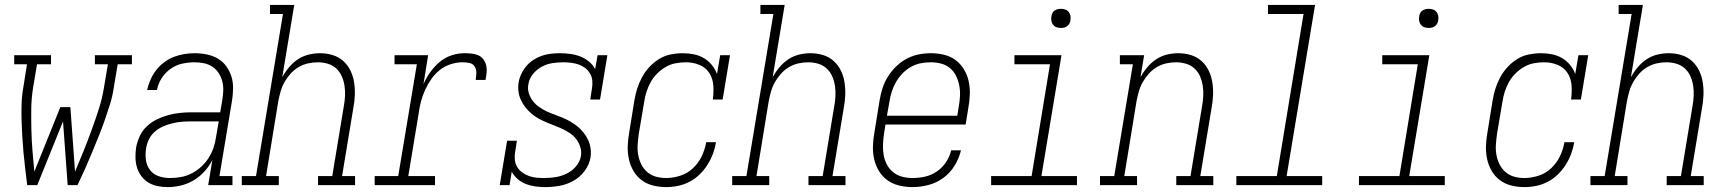

<svg xmlns="http://www.w3.org/2000/svg" viewBox="-20 -755 7040 783"><path d="M91 0Q87 -33 83 -65.5Q79 -98 76 -131Q73 -164 71 -197Q69 -230 68 -263Q67 -296 68 -330Q69 -364 75 -398L90 -493H38V-530H188V-493H131L115 -398Q108 -354 107.5 -310.5Q107 -267 108 -224.5Q109 -182 112.5 -139.5Q116 -97 120 -55L226 -318H267L286 -55Q304 -97 321 -139.5Q338 -182 353.5 -224.5Q369 -267 383 -310.5Q397 -354 404 -398L420 -493H367V-530H518V-493H460L444 -398Q439 -363 428.5 -329.5Q418 -296 406.5 -263Q395 -230 381.5 -197Q368 -164 354.5 -131Q341 -98 326.5 -65.5Q312 -33 296 0H256L237 -260L132 0Z M665 8Q643 8 623 4Q603 0 586 -10Q569 -20 557 -36Q545 -52 539 -71Q533 -90 532.5 -111Q532 -132 535 -153Q539 -176 549.5 -199Q560 -222 578.5 -239.5Q597 -257 619.5 -268Q642 -279 666 -285.5Q690 -292 713.5 -294.5Q737 -297 760 -297H878L887 -349Q890 -368 890.5 -387.5Q891 -407 886 -425Q881 -443 871 -458Q861 -473 846 -483Q831 -493 812 -497Q793 -501 774 -501Q749 -501 723.5 -495.5Q698 -490 676 -474.5Q654 -459 639.5 -436.5Q625 -414 620 -388H580Q585 -410 594 -430.5Q603 -451 617 -469Q631 -487 649.5 -501Q668 -515 689 -523Q710 -531 731.5 -534.5Q753 -538 774 -538Q799 -538 823.5 -533Q848 -528 868.5 -516Q889 -504 903 -484.5Q917 -465 924 -442Q931 -419 930.5 -393.5Q930 -368 926 -343L875 -37H928V0H829L846 -102Q833 -77 813.5 -55.5Q794 -34 769.5 -19.5Q745 -5 718 1.5Q691 8 665 8ZM673 -29Q695 -29 717.5 -33Q740 -37 761 -47.5Q782 -58 800 -74.5Q818 -91 830.5 -110.5Q843 -130 850.5 -152Q858 -174 861 -196L872 -260H760Q741 -260 722.5 -258.5Q704 -257 684.5 -252.5Q665 -248 646.5 -240Q628 -232 612.5 -219Q597 -206 588 -188Q579 -170 576 -151Q572 -127 575 -103.5Q578 -80 591.5 -62Q605 -44 627 -36.5Q649 -29 673 -29Z M966 0V-37H1024L1134 -698H1081V-735H1180L1131 -440Q1143 -462 1159 -481Q1175 -500 1195.5 -513.5Q1216 -527 1239.5 -532.5Q1263 -538 1285 -538Q1312 -538 1336.5 -530.5Q1361 -523 1379.5 -506.5Q1398 -490 1409 -467.5Q1420 -445 1424 -419.5Q1428 -394 1427 -367.5Q1426 -341 1421 -315L1375 -37H1428V0H1277V-37H1335L1382 -321Q1386 -342 1387 -363.5Q1388 -385 1385 -405Q1382 -425 1374 -443.5Q1366 -462 1351.5 -475.5Q1337 -489 1317 -495Q1297 -501 1276 -501Q1256 -501 1236 -496.5Q1216 -492 1198 -481.5Q1180 -471 1165.5 -455Q1151 -439 1140.5 -420.5Q1130 -402 1124.5 -382.5Q1119 -363 1115 -343L1065 -37H1117V0Z M1508 0V-37H1604L1680 -493H1589V-530H1726L1707 -412Q1718 -437 1734.5 -460.5Q1751 -484 1772.5 -502Q1794 -520 1820.5 -529Q1847 -538 1873 -538Q1888 -538 1903 -536.5Q1918 -535 1930.5 -529.5Q1943 -524 1951.5 -512.5Q1960 -501 1963 -487.5Q1966 -474 1964.5 -459Q1963 -444 1960 -429H1920Q1922 -443 1922.5 -457.5Q1923 -472 1916 -483.5Q1909 -495 1895 -498Q1881 -501 1867 -501Q1843 -501 1819 -493.5Q1795 -486 1775 -470.5Q1755 -455 1740 -434Q1725 -413 1714.5 -390Q1704 -367 1697.5 -343.5Q1691 -320 1688 -296L1645 -37H1754V0Z M2202 8Q2202 8 2202 8Q2202 8 2202 8Q2182 8 2161.5 5Q2141 2 2123.5 -5Q2106 -12 2091 -25Q2076 -38 2067 -55L2058 0H2018L2048 -181H2088L2081 -136Q2078 -120 2079.5 -104Q2081 -88 2089 -74.5Q2097 -61 2109.5 -52Q2122 -43 2136.5 -37.5Q2151 -32 2167 -30.5Q2183 -29 2199 -29Q2222 -29 2245 -32.5Q2268 -36 2290 -46.5Q2312 -57 2328.5 -76Q2345 -95 2349 -118Q2352 -137 2346.5 -155Q2341 -173 2330.5 -187Q2320 -201 2305.5 -211Q2291 -221 2275 -228.5Q2259 -236 2242 -242.5Q2225 -249 2208.5 -256Q2192 -263 2176.5 -271.5Q2161 -280 2147.5 -291.5Q2134 -303 2123 -317Q2112 -331 2104.5 -347Q2097 -363 2094.5 -381.5Q2092 -400 2095 -419Q2098 -437 2106.5 -454.5Q2115 -472 2127.5 -486.5Q2140 -501 2156.5 -511.5Q2173 -522 2191 -528Q2209 -534 2227.5 -536Q2246 -538 2264 -538Q2285 -538 2306.5 -535Q2328 -532 2347 -524.5Q2366 -517 2382 -504Q2398 -491 2407 -473L2417 -530H2457L2427 -349H2387L2394 -394Q2397 -410 2395.5 -426Q2394 -442 2386 -455.5Q2378 -469 2366 -478Q2354 -487 2339.5 -492Q2325 -497 2309 -499Q2293 -501 2277 -501Q2255 -501 2232.5 -497.5Q2210 -494 2189.5 -483Q2169 -472 2153.5 -453Q2138 -434 2135 -412Q2131 -393 2136.5 -375.5Q2142 -358 2152.5 -344Q2163 -330 2177.5 -319.5Q2192 -309 2208 -301.5Q2224 -294 2241 -288Q2258 -282 2274.5 -275Q2291 -268 2306.5 -259Q2322 -250 2335.5 -239Q2349 -228 2360 -214Q2371 -200 2378.5 -184Q2386 -168 2388.5 -149.5Q2391 -131 2388 -112Q2383 -83 2364 -57.5Q2345 -32 2317.5 -17Q2290 -2 2261 3Q2232 8 2202 8Z M2697 8Q2669 8 2643 1.5Q2617 -5 2596.5 -20.5Q2576 -36 2563 -58.5Q2550 -81 2544.5 -107Q2539 -133 2540 -160.5Q2541 -188 2546 -215L2567 -345Q2571 -370 2578.5 -393.5Q2586 -417 2598 -439.5Q2610 -462 2628 -481.5Q2646 -501 2668 -514.5Q2690 -528 2715 -533Q2740 -538 2764 -538Q2787 -538 2809.5 -533.5Q2832 -529 2850.5 -518Q2869 -507 2883 -490Q2897 -473 2904 -453L2917 -530H2957L2927 -349H2887Q2891 -378 2889 -406.5Q2887 -435 2872.5 -457.5Q2858 -480 2832 -490.5Q2806 -501 2777 -501Q2756 -501 2735 -497Q2714 -493 2695 -482Q2676 -471 2660 -455Q2644 -439 2633.5 -420Q2623 -401 2616.5 -380.5Q2610 -360 2607 -339L2585 -209Q2582 -188 2580.5 -166Q2579 -144 2582.5 -124Q2586 -104 2595 -85.5Q2604 -67 2619.5 -53.5Q2635 -40 2655 -34.5Q2675 -29 2697 -29Q2725 -29 2754.5 -38.5Q2784 -48 2806.5 -69.5Q2829 -91 2842 -118.5Q2855 -146 2860 -175H2900Q2896 -151 2887.5 -128Q2879 -105 2865.5 -83.5Q2852 -62 2833 -43.5Q2814 -25 2791.5 -13.5Q2769 -2 2745 3Q2721 8 2697 8Z M2966 0V-37H3024L3134 -698H3081V-735H3180L3131 -440Q3143 -462 3159 -481Q3175 -500 3195.5 -513.5Q3216 -527 3239.5 -532.5Q3263 -538 3285 -538Q3312 -538 3336.5 -530.5Q3361 -523 3379.5 -506.5Q3398 -490 3409 -467.5Q3420 -445 3424 -419.5Q3428 -394 3427 -367.5Q3426 -341 3421 -315L3375 -37H3428V0H3277V-37H3335L3382 -321Q3386 -342 3387 -363.5Q3388 -385 3385 -405Q3382 -425 3374 -443.5Q3366 -462 3351.5 -475.5Q3337 -489 3317 -495Q3297 -501 3276 -501Q3256 -501 3236 -496.5Q3216 -492 3198 -481.5Q3180 -471 3165.5 -455Q3151 -439 3140.5 -420.5Q3130 -402 3124.5 -382.5Q3119 -363 3115 -343L3065 -37H3117V0Z M3701 8Q3673 8 3646.5 1.5Q3620 -5 3599 -20Q3578 -35 3564.5 -57.5Q3551 -80 3545 -106Q3539 -132 3540 -160Q3541 -188 3546 -215L3567 -345Q3571 -370 3579 -395Q3587 -420 3601 -442.5Q3615 -465 3634.5 -484Q3654 -503 3677.5 -515.5Q3701 -528 3726.5 -533Q3752 -538 3777 -538Q3804 -538 3830.5 -531.5Q3857 -525 3877.5 -509.5Q3898 -494 3911.5 -471.5Q3925 -449 3930.5 -423Q3936 -397 3935 -369.5Q3934 -342 3929 -315L3918 -247H3591L3585 -209Q3582 -188 3581 -166Q3580 -144 3583.5 -123.5Q3587 -103 3596.5 -84.5Q3606 -66 3622 -53Q3638 -40 3658.5 -34.5Q3679 -29 3701 -29Q3726 -29 3751.5 -34.5Q3777 -40 3799.5 -55Q3822 -70 3837.5 -93Q3853 -116 3859 -142H3899Q3891 -109 3873 -79.5Q3855 -50 3827 -29.5Q3799 -9 3766 -0.5Q3733 8 3701 8ZM3884 -283 3890 -321Q3894 -342 3895 -364Q3896 -386 3892 -406.5Q3888 -427 3879 -445.5Q3870 -464 3854.5 -477Q3839 -490 3818.5 -495.5Q3798 -501 3776 -501Q3755 -501 3734.5 -497Q3714 -493 3694.5 -482Q3675 -471 3659.5 -454.5Q3644 -438 3633.5 -419.5Q3623 -401 3616.5 -380.5Q3610 -360 3607 -339L3597 -283Z M4022 0V-37H4187L4262 -493H4117V-530H4309L4227 -37H4372V0ZM4306 -641Q4297 -641 4288.5 -644Q4280 -647 4274.5 -654Q4269 -661 4267.5 -670.5Q4266 -680 4268 -690Q4269 -696 4272 -702Q4275 -708 4281 -712Q4287 -716 4293.5 -717.5Q4300 -719 4306 -719Q4316 -719 4324.5 -716Q4333 -713 4338.5 -706Q4344 -699 4345.5 -689.5Q4347 -680 4345 -670Q4344 -664 4340.5 -658Q4337 -652 4331.5 -648Q4326 -644 4319.5 -642.5Q4313 -641 4306 -641Z M4466 0V-37H4524L4600 -493H4547V-530H4646L4631 -440Q4643 -462 4659 -481Q4675 -500 4695.5 -513.5Q4716 -527 4739.5 -532.5Q4763 -538 4785 -538Q4812 -538 4836.5 -530.5Q4861 -523 4879.5 -506.5Q4898 -490 4909 -467.5Q4920 -445 4924 -419.5Q4928 -394 4927 -367.5Q4926 -341 4921 -315L4875 -37H4928V0H4777V-37H4835L4882 -321Q4886 -342 4887 -363.5Q4888 -385 4885 -405Q4882 -425 4874 -443.5Q4866 -462 4851.5 -475.5Q4837 -489 4817 -495Q4797 -501 4776 -501Q4756 -501 4736 -496.5Q4716 -492 4698 -481.5Q4680 -471 4665.5 -455Q4651 -439 4640.5 -420.5Q4630 -402 4624.5 -382.5Q4619 -363 4615 -343L4565 -37H4617V0Z M5022 0V-37H5187L5296 -698H5151V-735H5343L5227 -37H5372V0Z M5522 0V-37H5687L5762 -493H5617V-530H5809L5727 -37H5872V0ZM5806 -641Q5797 -641 5788.5 -644Q5780 -647 5774.5 -654Q5769 -661 5767.5 -670.5Q5766 -680 5768 -690Q5769 -696 5772 -702Q5775 -708 5781 -712Q5787 -716 5793.5 -717.5Q5800 -719 5806 -719Q5816 -719 5824.5 -716Q5833 -713 5838.5 -706Q5844 -699 5845.5 -689.5Q5847 -680 5845 -670Q5844 -664 5840.5 -658Q5837 -652 5831.5 -648Q5826 -644 5819.5 -642.5Q5813 -641 5806 -641Z M6197 8Q6169 8 6143 1.5Q6117 -5 6096.5 -20.5Q6076 -36 6063 -58.5Q6050 -81 6044.5 -107Q6039 -133 6040 -160.5Q6041 -188 6046 -215L6067 -345Q6071 -370 6078.5 -393.5Q6086 -417 6098 -439.5Q6110 -462 6128 -481.5Q6146 -501 6168 -514.5Q6190 -528 6215 -533Q6240 -538 6264 -538Q6287 -538 6309.5 -533.5Q6332 -529 6350.5 -518Q6369 -507 6383 -490Q6397 -473 6404 -453L6417 -530H6457L6427 -349H6387Q6391 -378 6389 -406.5Q6387 -435 6372.5 -457.5Q6358 -480 6332 -490.5Q6306 -501 6277 -501Q6256 -501 6235 -497Q6214 -493 6195 -482Q6176 -471 6160 -455Q6144 -439 6133.5 -420Q6123 -401 6116.5 -380.5Q6110 -360 6107 -339L6085 -209Q6082 -188 6080.5 -166Q6079 -144 6082.5 -124Q6086 -104 6095 -85.5Q6104 -67 6119.5 -53.5Q6135 -40 6155 -34.5Q6175 -29 6197 -29Q6225 -29 6254.5 -38.5Q6284 -48 6306.5 -69.5Q6329 -91 6342 -118.5Q6355 -146 6360 -175H6400Q6396 -151 6387.5 -128Q6379 -105 6365.5 -83.5Q6352 -62 6333 -43.5Q6314 -25 6291.5 -13.5Q6269 -2 6245 3Q6221 8 6197 8Z M6466 0V-37H6524L6634 -698H6581V-735H6680L6631 -440Q6643 -462 6659 -481Q6675 -500 6695.5 -513.5Q6716 -527 6739.5 -532.5Q6763 -538 6785 -538Q6812 -538 6836.5 -530.5Q6861 -523 6879.5 -506.5Q6898 -490 6909 -467.5Q6920 -445 6924 -419.5Q6928 -394 6927 -367.5Q6926 -341 6921 -315L6875 -37H6928V0H6777V-37H6835L6882 -321Q6886 -342 6887 -363.5Q6888 -385 6885 -405Q6882 -425 6874 -443.5Q6866 -462 6851.5 -475.5Q6837 -489 6817 -495Q6797 -501 6776 -501Q6756 -501 6736 -496.5Q6716 -492 6698 -481.5Q6680 -471 6665.5 -455Q6651 -439 6640.5 -420.5Q6630 -402 6624.5 -382.5Q6619 -363 6615 -343L6565 -37H6617V0Z"/></svg>

Font: Iosevka Curly Slab XLtObl
Style: Regular
Weight: 200
Italic angle: -9°
Monospace: yes
Designer: Belleve Invis
Foundry: Belleve Invis
Version: Version 11.1.0; ttfautohint (v1.8.3)